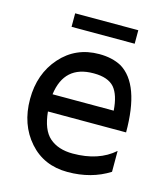

<svg xmlns="http://www.w3.org/2000/svg" viewBox="-105 -758 739 852"><g transform="rotate(15 265.0 -332.5)"><path d="M490 -225Q490 -446 388 -507Q345 -530 286 -530Q178 -530 109 -452Q40 -374 40 -258Q40 -141 108 -64Q175 12 284 12Q393 12 475 -40V-136Q404 -73 285 -73Q218 -73 178 -108Q139 -142 131 -225ZM285 -441Q350 -441 379 -408Q407 -375 412 -304H131Q149 -441 283 -441ZM425 -677H135V-615H425Z"/></g></svg>

Font: Sawarabi Gothic
Style: Regular
Weight: 400
Designer: mshio (mshio@users.sourceforge.jp)
Version: Version 20141215